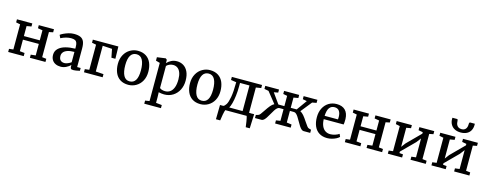

<svg xmlns="http://www.w3.org/2000/svg" viewBox="-30 -1878 7997 3153"><g transform="rotate(15 3968.5 -301.5)"><path d="M120.6 -61.5V-488.8L49.3 -502.9V-555.2H310.1V-502.9L230.5 -488.8V-318.8H500.5V-489.3L420.4 -502.9V-555.2H678.7V-502.9L610.4 -488.8V-61.5L682.6 -53.2V0H418V-53.2L500.5 -62V-257.8H230.5V-61.5L313 -53.2V0H48.8V-53.2Z M1099.6 -362.8Q1099.6 -409.7 1089.8 -435.8Q1080.1 -461.9 1057.1 -473.6Q1034.2 -485.8 990.7 -485.8Q908.7 -485.8 816.9 -439.5H816.4L792 -490.2Q806.6 -503.4 845 -521.7Q883.3 -540 927.7 -553.2Q974.6 -566.9 1018.1 -566.9Q1089.4 -566.9 1130.1 -547.6Q1170.9 -528.3 1189 -485.8Q1207 -443.8 1207 -371.1V-53.7H1266.6V-5.9Q1194.3 11.2 1159.2 11.2Q1137.7 11.2 1127.4 7.6Q1117.2 3.9 1112.3 -6.3Q1106.9 -17.1 1106.9 -38.6V-62Q1076.2 -31.2 1033 -10Q989.7 11.2 941.4 11.2Q893.6 11.2 855.5 -6.3Q817.4 -23.9 795.4 -58.6Q772.5 -94.7 772.5 -147.5Q772.5 -210 816.2 -252.9Q859.9 -295.9 936.5 -316.4Q1008.8 -335.9 1099.6 -337.4ZM1099.6 -282.2Q1030.3 -282.2 983.4 -266.4Q936.5 -250.5 915 -222.7Q894 -195.8 894 -161.6Q894 -111.8 918.7 -87.2Q943.4 -62.5 987.8 -62.5Q1010.7 -62.5 1043.2 -75.4Q1075.7 -88.4 1099.6 -106.9Z M1411.6 -61.5V-488.8L1339.4 -502.9V-555.2H1773.4L1778.3 -347.2H1710.9L1682.6 -490.7L1522 -500V-62L1654.8 -53.2V0H1337.4V-53.2Z M2329.1 -429.7Q2356.4 -363.3 2356.4 -279.3Q2356.4 -190.9 2320.1 -124.5Q2283.7 -58.1 2221.2 -22.9Q2160.6 11.2 2091.3 11.2Q2008.3 11.2 1951.4 -25.6Q1894.5 -62.5 1866.2 -129.9Q1838.9 -195.8 1838.9 -279.8Q1838.9 -366.7 1875.5 -433.3Q1912.1 -500 1974.6 -535.6Q2035.6 -570.3 2103.5 -570.3Q2186.5 -570.3 2243.7 -533.4Q2300.8 -496.6 2329.1 -429.7ZM2097.7 -509.8Q2030.3 -509.8 1996.1 -454.3Q1961.9 -398.9 1961.9 -288.6Q1961.9 -175.3 1995.6 -112.3Q2029.3 -49.3 2097.7 -49.3Q2232.9 -49.3 2232.9 -270.5Q2232.9 -384.3 2199.5 -447Q2166 -509.8 2097.7 -509.8Z M2607.9 -1 2610.8 82V178.7L2710.9 189.5V242.2H2427.2V189.5L2500 178.2V-470.7L2430.2 -490.2V-548.8L2574.2 -568.4H2576.7L2598.6 -549.3V-493.7Q2630.4 -528.3 2673.6 -549.3Q2716.8 -570.3 2768.1 -570.3Q2829.6 -570.3 2878.4 -540.5Q2927.2 -510.7 2956.1 -451.2Q2985.8 -390.1 2985.8 -297.4Q2985.8 -211.4 2950.7 -141.4Q2915.5 -71.3 2851.6 -30.3Q2786.6 11.2 2700.7 11.2Q2679.7 11.2 2653.3 7.6Q2627 3.9 2607.9 -1ZM2610.8 -75.2Q2618.2 -63 2644.8 -53.7Q2671.4 -44.4 2704.1 -44.4Q2752.4 -44.4 2788.6 -70.3Q2824.7 -96.2 2845.2 -149.4Q2866.2 -203.1 2866.2 -287.6Q2866.2 -356.4 2847.9 -403.6Q2829.6 -450.7 2796.4 -473.6Q2764.2 -495.6 2722.7 -495.6Q2689.5 -495.6 2659.4 -482.2Q2629.4 -468.8 2610.8 -448.2Z M3555.7 -429.7Q3583 -363.3 3583 -279.3Q3583 -190.9 3546.6 -124.5Q3510.3 -58.1 3447.8 -22.9Q3387.2 11.2 3317.9 11.2Q3234.9 11.2 3178 -25.6Q3121.1 -62.5 3092.8 -129.9Q3065.4 -195.8 3065.4 -279.8Q3065.4 -366.7 3102.1 -433.3Q3138.7 -500 3201.2 -535.6Q3262.2 -570.3 3330.1 -570.3Q3413.1 -570.3 3470.2 -533.4Q3527.3 -496.6 3555.7 -429.7ZM3324.2 -509.8Q3256.8 -509.8 3222.7 -454.3Q3188.5 -398.9 3188.5 -288.6Q3188.5 -175.3 3222.2 -112.3Q3255.9 -49.3 3324.2 -49.3Q3459.5 -49.3 3459.5 -270.5Q3459.5 -384.3 3426 -447Q3392.6 -509.8 3324.2 -509.8Z M3689.5 -59.1Q3713.4 -66.9 3736.8 -104.5Q3760.7 -142.6 3777.3 -233.9Q3794.4 -326.7 3794.4 -482.9V-488.8L3702.6 -502.9V-555.2H4216.3V-502.9L4128.4 -488.8V-58.6H4157.2L4158.2 -57.1L4215.3 -58.6L4211.9 16.6Q4210.9 32.7 4210 64.5Q4205.1 169.9 4205.1 184.1H4136.7Q4135.3 157.7 4123 87.6Q4110.8 17.6 4103.5 0H3740.2Q3731 18.6 3718.5 83.3Q3706.1 147.9 3702.6 184.1H3630.4Q3630.4 153.3 3634.3 -59.1ZM3857.9 -435.5Q3857.9 -354 3848.6 -277.1Q3839.4 -200.2 3823.7 -142.1Q3808.6 -86.4 3791 -59.1L4018.6 -58.6V-494.1H3857.9Z M4768.1 -262.7V-64.9L4852.1 -53.2V0H4586.9V-53.2L4660.2 -64.5V-262.7H4589.8Q4555.2 -262.7 4516.1 -202.1Q4502 -180.7 4474.6 -132.3Q4447.3 -84 4430.9 -59.6Q4414.6 -35.2 4397 -18.6Q4377.4 -0.5 4357.4 -0.5H4244.6V-53.2L4284.7 -64.9Q4299.8 -69.3 4316.9 -90.8Q4335 -113.8 4361.8 -155.3Q4404.8 -220.2 4432.9 -253.4Q4460.9 -286.6 4492.7 -302.7L4343.8 -489.3L4271 -502.9V-555.2H4504.9V-502.9L4433.1 -489.7L4558.1 -314.9H4660.2V-489.3L4590.8 -502.9V-555.2H4847.2L4847.7 -502.9L4768.1 -488.8V-314.9H4869.6L4994.6 -489.7L4923.3 -502.9V-555.2H5157.2V-502.9L5085 -489.3L4935.1 -302.2Q4966.8 -285.6 4995.6 -252.2Q5024.4 -218.8 5066.4 -154.3Q5096.7 -109.4 5112.3 -89.4Q5128.4 -68.4 5143.1 -64.9L5183.6 -53.2V0H5070.8Q5035.6 0 4995.1 -62Q4975.6 -92.8 4953.6 -131.8Q4925.8 -180.7 4910.2 -204.3Q4894.5 -228 4877 -244.6Q4857.9 -262.2 4838.4 -262.2Z M5349.1 -534.2Q5408.7 -570.3 5484.4 -570.3Q5578.1 -570.3 5629.4 -519Q5680.7 -467.8 5684.1 -371.1V-353.5Q5684.1 -302.7 5678.2 -275.4H5339.8Q5341.8 -205.6 5363.8 -157.5Q5385.7 -109.4 5423.3 -86.4Q5459.5 -64 5505.9 -64Q5544.4 -64 5586.9 -77.6Q5629.4 -91.3 5654.3 -109.9L5674.8 -63Q5655.8 -43.5 5623.3 -26.6Q5590.8 -9.8 5551.8 0.5Q5512.2 11.2 5472.7 11.2Q5391.6 11.2 5335 -24.7Q5278.3 -60.5 5250 -127Q5222.2 -192.4 5222.2 -278.8Q5222.2 -364.3 5255.6 -430.7Q5289.1 -497.1 5349.1 -534.2ZM5566.9 -332Q5568.8 -347.7 5568.8 -374Q5568.4 -438.5 5542 -474.9Q5515.6 -511.2 5462.9 -511.2Q5406.2 -511.2 5375.2 -469Q5344.2 -426.8 5339.8 -332Z M5844.2 -61.5V-488.8L5772.9 -502.9V-555.2H6033.7V-502.9L5954.1 -488.8V-318.8H6224.1V-489.3L6144 -502.9V-555.2H6402.3V-502.9L6334 -488.8V-61.5L6406.2 -53.2V0H6141.6V-53.2L6224.1 -62V-257.8H5954.1V-61.5L6036.6 -53.2V0H5772.5V-53.2Z M6575.2 -62V-488.8L6504.9 -503.4V-555.2H6763.2V-502.9L6685.1 -489.3V-165L6740.2 -237.8L6965.8 -464.4V-489.3L6891.1 -502.9V-555.2H7144V-502.9L7075.7 -489.3V-61.5L7148.4 -52.7V0H6889.2V-52.7L6965.8 -62V-383.3L6906.7 -305.7L6685.1 -84V-59.1L6746.6 -53.7L6746.1 0H6503.4V-53.2Z M7316.4 -62V-488.8L7246.1 -503.4V-555.2H7504.4V-502.9L7426.3 -489.3V-165L7481.4 -237.8L7707 -464.4V-489.3L7632.3 -502.9V-555.2H7885.3V-502.9L7816.9 -489.3V-61.5L7889.6 -52.7V0H7630.4V-52.7L7707 -62V-383.3L7647.9 -305.7L7426.3 -84V-59.1L7487.8 -53.7L7487.3 0H7244.6V-53.2ZM7375.5 -844.7H7454.1Q7463.4 -844.7 7467 -834.2Q7470.7 -823.7 7470.7 -804.2Q7470.7 -776.9 7481 -753.9Q7491.2 -731 7512.2 -716.8Q7533.7 -702.1 7567.4 -702.1Q7613.3 -702.1 7636.5 -730.5Q7659.7 -758.8 7659.7 -804.2Q7659.7 -844.7 7676.3 -844.7H7755.9Q7756.8 -830.1 7756.8 -825.2Q7756.8 -771 7734.9 -730.5Q7712.9 -689.9 7670.9 -668Q7627.9 -645.5 7566.9 -645.5Q7507.3 -645.5 7463.9 -668Q7420.4 -690.4 7397.5 -731.9Q7374.5 -772.5 7374.5 -825.2Q7374.5 -830.1 7375.5 -844.7Z"/></g></svg>

Font: Merriweather
Style: Regular
Weight: 400
Designer: Eben Sorkin
Foundry: Eben Sorkin
Version: Version 1.584; ttfautohint (v1.8.1)